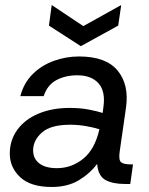

<svg xmlns="http://www.w3.org/2000/svg" viewBox="-20 -733 595 765"><path d="M186 12Q102 12 60.5 -27Q19 -66 19 -121Q19 -175 49.5 -216.5Q80 -258 134 -280.5Q188 -303 257 -303Q300 -303 333.5 -296.5Q367 -290 389 -283L392 -306Q401 -369 372.5 -401Q344 -433 288 -433Q241 -433 205 -414Q169 -395 154 -350H61Q75 -403 110.5 -438Q146 -473 194.5 -490.5Q243 -508 295 -508Q402 -508 448.5 -452Q495 -396 482 -304L457 -130Q452 -96 462 -87Q472 -78 502 -78H510L499 0H477Q429 0 400 -16Q371 -32 367 -80Q338 -41 293.5 -14.5Q249 12 186 12ZM112 -134Q112 -101 136.5 -82Q161 -63 207 -63Q265 -63 311.5 -100.5Q358 -138 376 -218Q354 -225 323 -230.5Q292 -236 259 -236Q182 -236 147 -205Q112 -174 112 -134ZM302 -549 175 -631 186 -713 312 -629 463 -713 451 -631Z"/></svg>

Font: Host Grotesk
Style: Italic
Weight: 400
Italic angle: -8°
Designer: Doğukan Karapınar based on Poppins by Indian Type Foundry, Jonny Pinhorn
Foundry: Element Type
Version: Version 1.001; ttfautohint (v1.8.4.7-5d5b)